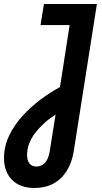

<svg xmlns="http://www.w3.org/2000/svg" viewBox="-65 -720 507 957"><path d="M107 217Q35 217 -5 176.5Q-45 136 -45 68Q-45 9 -19.5 -44Q6 -97 47.5 -142.5Q89 -188 138 -224.5Q187 -261 234 -286L282 -595H137L154 -700H418L303 31Q294 90 267.5 132Q241 174 200.5 195.5Q160 217 107 217ZM116 110Q133 110 147 101.5Q161 93 170 75.5Q179 58 183 33L212 -149Q182 -130 156.5 -107Q131 -84 111.5 -59Q92 -34 81 -6Q70 22 70 52Q70 81 82.5 95.5Q95 110 116 110Z"/></svg>

Font: MuseoModerno Medium
Style: Italic
Weight: 500
Italic angle: -9°
Designer: Pablo Cosgaya, Héctor Gatti, Marcela Romero, and the Authors of The MuseoModerno Project.
Foundry: Omnibus-Type Team
Version: Version 1.003